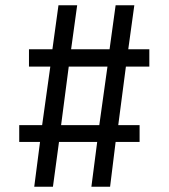

<svg xmlns="http://www.w3.org/2000/svg" viewBox="-20 -709 640 729"><path d="M429 -234H510V-170H419L398 0H327L349 -170H204L181 0H110L132 -170H53V-234H140L171 -456H90V-522H179L202 -689H273L250 -522H396L419 -689H490L467 -522H547V-456H458ZM357 -234 388 -456H241L212 -234Z"/></svg>

Font: Fira Mono
Style: Regular
Weight: 400
Designer: Carrois Corporate & Edenspiekermann AG
Foundry: Carrois Corporate GbR & Edenspiekermann AG
Version: Version 3.206